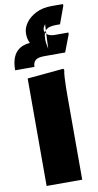

<svg xmlns="http://www.w3.org/2000/svg" viewBox="-110 -1080 576 1126"><g transform="rotate(-10 178.0 -517.0)"><path d="M72 -640 288 -660 292 -652Q288 -634 286.5 -607Q285 -580 284.5 -552Q284 -524 284 -504V0H72ZM108 -901Q108 -933 129.5 -963.5Q151 -994 190.5 -1014Q230 -1034 284 -1034H352V-1024L314 -920H290Q271 -920 254 -916Q237 -912 226 -899L225 -879Q241 -864 273 -864H354V-854L315 -752H191Q153 -752 138 -739Q123 -726 123 -700H8Q8 -835 121 -843Q108 -867 108 -901ZM228 -936Q206 -909 219 -887Q213 -872 213 -848.5Q213 -825 221 -790L225 -879Q222 -883 219 -887Q222 -894 226 -899Z"/></g></svg>

Font: Kufam Black
Style: Italic
Weight: 900
Italic angle: -11°
Designer: Artur Schmal
Foundry: Original Type
Version: Version 1.301; ttfautohint (v1.8.3)